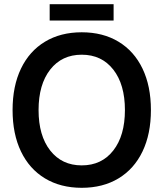

<svg xmlns="http://www.w3.org/2000/svg" viewBox="-20 -881 780 916"><path d="M370 -727Q471 -727 545.5 -682Q620 -637 660 -553.5Q700 -470 700 -356Q700 -242 660 -158.5Q620 -75 545.5 -30Q471 15 370 15Q269 15 194.5 -30Q120 -75 80 -158.5Q40 -242 40 -356Q40 -470 80 -553.5Q120 -637 194.5 -682Q269 -727 370 -727ZM370 -620Q275 -620 219.5 -549Q164 -478 164 -356Q164 -234 219.5 -163Q275 -92 370 -92Q465 -92 520.5 -163Q576 -234 576 -356Q576 -478 520.5 -549Q465 -620 370 -620ZM217 -783V-861H522V-783Z"/></svg>

Font: CST
Style: Medium
Weight: 500
Version: Version 1.00